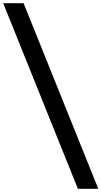

<svg xmlns="http://www.w3.org/2000/svg" viewBox="-27 -982 637 1205"><path d="M-7 -962H121L590 203H462Z"/></svg>

Font: Matangi
Style: Bold
Weight: 700
Designer: Prashant Pant
Foundry: The Graphic Ant
Version: Version 3.002